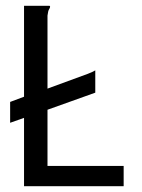

<svg xmlns="http://www.w3.org/2000/svg" viewBox="-20 -643 490 663"><path d="M63 0V-236L15 -219V-291L63 -309V-623H151Q153 -622 153 -620Q153 -616 149.5 -611Q146 -606 144 -589V-337L283 -388Q291 -391 297.5 -394Q304 -397 309 -400V-323L144 -264V-70H407V0Z"/></svg>

Font: Inconsolata SemiCondensed Medium
Style: Regular
Weight: 500
Width: 4
Monospace: yes
Designer: Raph Levien, Cyreal, Brenton Simpson
Foundry: Raph Levien, Cyreal, Google
Version: Version 3.001; ttfautohint (v1.8.2.53-6de2)